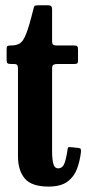

<svg xmlns="http://www.w3.org/2000/svg" viewBox="-20 -692 328 726"><path d="M286 -116Q282 -82.5 271 -53Q260 -23.5 234.8 -5Q209.5 13.5 163.5 13.5Q99.5 13.5 73.8 -17Q48 -47.5 48 -101V-432.5Q48 -442 45 -446Q42 -450 32.5 -450H22Q12 -450 8.5 -452.8Q5 -455.5 5 -465.5V-505Q5 -515.5 8 -517.8Q11 -520 21 -520Q42 -520 55 -528Q68 -536 79.2 -564.8Q90.5 -593.5 106 -656.5Q108 -665.5 110.2 -668.8Q112.5 -672 124.5 -672H163Q177 -672 177 -657V-537Q177 -526 181.2 -523Q185.5 -520 195.5 -520H260Q269 -520 272 -517Q275 -514 275 -504.5V-462.5Q275 -454 271.5 -452Q268 -450 259.5 -450H196.5Q187 -450 182 -447Q177 -444 177 -433.5V-121Q177 -89 181.8 -72.2Q186.5 -55.5 200 -55.5Q217.5 -55.5 224.8 -77.5Q232 -99.5 235.5 -127.5Q236.5 -136 241 -135.8Q245.5 -135.5 254 -135L277 -132.5Q284.5 -131.5 285.5 -127.8Q286.5 -124 286 -116Z"/></svg>

Font: Besley* Condensed Semi
Style: Regular
Weight: 600
Width: 3
Designer: Owen Earl
Foundry: indestructible type*
Version: Version 3.000; ttfautohint (v1.8.3)